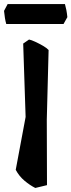

<svg xmlns="http://www.w3.org/2000/svg" viewBox="-47 -916 354 952"><path d="M275 -896Q279 -882 282 -866.5Q285 -851 287 -831L268 -797H-16Q-20 -811 -22.5 -826.5Q-25 -842 -27 -862L-9 -896ZM186 2 128 16Q102 3 75 -19.5Q48 -42 31 -74L80 -336L68 -700L97 -720Q108 -718 127.5 -709Q147 -700 166 -689Q185 -678 194 -668L185 -323Z"/></svg>

Font: Langar
Style: Regular
Weight: 400
Designer: Alessia Mazzarella
Foundry: Typeland
Version: Version 1.001; ttfautohint (v1.8.3)